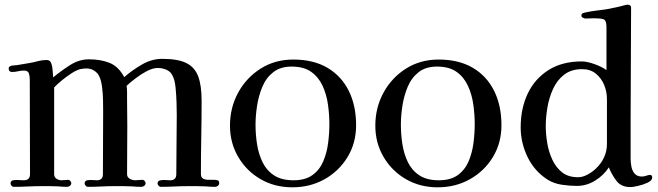

<svg xmlns="http://www.w3.org/2000/svg" viewBox="-20 -796 2806 819"><path d="M915 -15Q915 -8 909.5 -3.5Q904 1 897 1Q887 1 877.5 0.5Q868 0 857 -1Q838 -2 820 -2Q802 -2 783 -2Q753 -2 723.5 -0.5Q694 1 665 1Q661 1 656.5 -4Q652 -9 652 -13Q652 -24 662.5 -26.5Q673 -29 686 -28Q699 -27 706 -27Q732 -27 732 -53Q732 -117 733 -180.5Q734 -244 734 -308Q734 -328 733 -359.5Q732 -391 729 -421.5Q726 -452 718 -469Q710 -489 692 -497.5Q674 -506 653 -506Q632 -506 607 -493Q582 -480 558.5 -462Q535 -444 520 -430Q522 -417 522 -402.5Q522 -388 522 -374Q522 -345 522.5 -315.5Q523 -286 523 -257Q523 -206 522.5 -155Q522 -104 522 -53Q522 -40 533.5 -33.5Q545 -27 557 -27Q565 -27 572.5 -28Q580 -29 588 -29Q593 -29 597 -24Q601 -19 601 -15Q601 -8 595.5 -3.5Q590 1 583 1Q573 1 563.5 0.5Q554 0 543 -1Q524 -2 505.5 -2Q487 -2 469 -2Q440 -2 411.5 -0.5Q383 1 354 1Q350 1 345.5 -4Q341 -9 341 -13Q341 -25 352 -27Q362 -29 372.5 -28Q383 -27 393 -27Q419 -27 419 -53Q419 -120 419.5 -186.5Q420 -253 420 -320Q420 -340 419.5 -368Q419 -396 415.5 -424Q412 -452 404 -469Q397 -485 382 -494.5Q367 -504 349 -504Q336 -504 322 -501Q306 -497 284.5 -483Q263 -469 243 -452.5Q223 -436 211 -423Q211 -331 211 -238Q211 -145 211 -53Q211 -40 221 -33.5Q231 -27 242 -27Q250 -27 257 -28Q264 -29 271 -29Q276 -29 280 -24Q284 -19 284 -15Q284 -8 278.5 -3.5Q273 1 266 1Q257 1 248 0.5Q239 0 229 -1Q211 -2 193 -2Q175 -2 157 -2Q128 -2 98 -0.5Q68 1 38 1Q33 1 29 -4Q25 -9 25 -13Q25 -25 36 -27Q47 -29 58.5 -28Q70 -27 81 -27Q108 -27 108 -53Q108 -154 107.5 -255.5Q107 -357 107 -458Q107 -472 103 -483.5Q99 -495 82 -495Q69 -495 57 -492Q45 -489 32 -489Q17 -489 17 -504Q17 -512 27 -515Q32 -517 38.5 -517Q45 -517 51 -518Q65 -520 78.5 -522.5Q92 -525 105 -527Q123 -530 141 -535Q159 -540 178 -540Q190 -540 195 -533Q202 -522 204 -500.5Q206 -479 207 -466Q238 -492 277.5 -517.5Q317 -543 359 -543Q409 -543 447 -528Q485 -513 510 -467Q543 -496 585 -520.5Q627 -545 672 -545Q739 -545 775 -527Q811 -509 825.5 -470Q840 -431 840 -367Q840 -289 838.5 -210.5Q837 -132 837 -54Q837 -39 846.5 -34Q856 -29 869.5 -29Q883 -29 893 -29Q901 -29 908 -27Q915 -25 915 -15Z M1385 -266Q1385 -307 1379 -350Q1373 -393 1356 -430Q1339 -467 1307.5 -489.5Q1276 -512 1224 -512Q1176 -512 1145.5 -488Q1115 -464 1099 -425.5Q1083 -387 1076.5 -344.5Q1070 -302 1070 -264Q1070 -222 1076.5 -180.5Q1083 -139 1100 -104Q1117 -69 1149 -48Q1181 -27 1232 -27Q1282 -27 1312.5 -49Q1343 -71 1358.5 -107Q1374 -143 1379.5 -185Q1385 -227 1385 -266ZM1499 -262Q1499 -186 1462.5 -126Q1426 -66 1364.5 -31.5Q1303 3 1227 3Q1152 3 1092 -31.5Q1032 -66 996.5 -126Q961 -186 961 -260Q961 -337 996 -401Q1031 -465 1092 -503.5Q1153 -542 1231 -542Q1317 -542 1376.5 -507Q1436 -472 1467.5 -409Q1499 -346 1499 -262Z M2005 -266Q2005 -307 1999 -350Q1993 -393 1976 -430Q1959 -467 1927.5 -489.5Q1896 -512 1844 -512Q1796 -512 1765.5 -488Q1735 -464 1719 -425.5Q1703 -387 1696.5 -344.5Q1690 -302 1690 -264Q1690 -222 1696.5 -180.5Q1703 -139 1720 -104Q1737 -69 1769 -48Q1801 -27 1852 -27Q1902 -27 1932.5 -49Q1963 -71 1978.5 -107Q1994 -143 1999.5 -185Q2005 -227 2005 -266ZM2119 -262Q2119 -186 2082.5 -126Q2046 -66 1984.5 -31.5Q1923 3 1847 3Q1772 3 1712 -31.5Q1652 -66 1616.5 -126Q1581 -186 1581 -260Q1581 -337 1616 -401Q1651 -465 1712 -503.5Q1773 -542 1851 -542Q1937 -542 1996.5 -507Q2056 -472 2087.5 -409Q2119 -346 2119 -262Z M2569 -373Q2569 -405 2557 -434Q2545 -463 2521.5 -482Q2498 -501 2463 -501Q2417 -501 2386.5 -477.5Q2356 -454 2339 -416.5Q2322 -379 2315 -337Q2308 -295 2308 -258Q2308 -225 2314 -187.5Q2320 -150 2335.5 -116Q2351 -82 2377.5 -61Q2404 -40 2446 -40Q2466 -40 2487.5 -52Q2509 -64 2523 -78Q2545 -99 2557 -125.5Q2569 -152 2569 -182ZM2762 -39Q2762 -26 2743 -17Q2724 -8 2701.5 -3Q2679 2 2669 2Q2630 2 2610 -24Q2590 -50 2577 -82Q2555 -48 2518.5 -25.5Q2482 -3 2441 -3Q2410 -3 2376.5 -8Q2343 -13 2317 -29Q2260 -65 2230.5 -126Q2201 -187 2201 -253Q2201 -333 2231 -396.5Q2261 -460 2319.5 -497Q2378 -534 2461 -534Q2484 -534 2516 -522.5Q2548 -511 2567 -497V-680Q2567 -710 2554 -714Q2541 -718 2515 -718Q2505 -718 2496 -717.5Q2487 -717 2477 -717Q2473 -717 2466.5 -720.5Q2460 -724 2460 -729Q2460 -737 2466 -739.5Q2472 -742 2478 -743Q2500 -748 2521.5 -750.5Q2543 -753 2564 -756Q2586 -760 2607 -764.5Q2628 -769 2649 -775Q2652 -776 2657 -776Q2672 -776 2672 -763Q2672 -644 2671 -524.5Q2670 -405 2670 -286V-118Q2670 -102 2673.5 -84.5Q2677 -67 2687.5 -55Q2698 -43 2718 -43Q2728 -43 2737 -46.5Q2746 -50 2753 -50Q2758 -50 2760 -46.5Q2762 -43 2762 -39Z"/></svg>

Font: Kaisei Tokumin Medium
Style: Regular
Weight: 500
Designer: Font-Kai, 金井和夫
Foundry: KAZUO KANAI
Version: Version 5.003